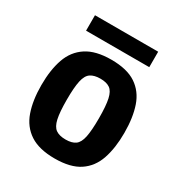

<svg xmlns="http://www.w3.org/2000/svg" viewBox="-181 -892 973 1034"><g transform="rotate(30 306.0 -375.5)"><path d="M307 13Q210 13 153 -24.5Q96 -62 72 -131Q48 -200 48 -294Q48 -389 72 -457.5Q96 -526 153 -563.5Q210 -601 307 -601Q405 -601 461 -563.5Q517 -526 540.5 -457.5Q564 -389 564 -294Q564 -200 540.5 -131Q517 -62 461 -24.5Q405 13 307 13ZM307 -105Q346 -105 367.5 -120.5Q389 -136 397.5 -177Q406 -218 406 -294Q406 -371 397 -412Q388 -453 366.5 -468Q345 -483 307 -483Q269 -483 246.5 -468Q224 -453 215 -412Q206 -371 206 -294Q206 -218 215 -177Q224 -136 246 -120.5Q268 -105 307 -105ZM110 -668V-764H503V-668Z"/></g></svg>

Font: Ruda SemiBold
Style: Bold
Weight: 900
Designer: Mariela Monsalve and Angelina Sanchez
Foundry: Mariela Monsalve and Angelina Sanchez
Version: Version 2.000